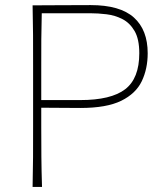

<svg xmlns="http://www.w3.org/2000/svg" viewBox="-20 -734 650 754"><path d="M108 0Q109.5 -61 109.8 -117Q110 -173 110 -238V-475Q110 -540.5 109.8 -596.5Q109.5 -652.5 108 -713Q148.5 -713 206 -713.5Q263.5 -714 336 -714Q451.5 -714 505.8 -665.2Q560 -616.5 560 -525Q560 -464 536.8 -415.2Q513.5 -366.5 456 -338.2Q398.5 -310 296 -310Q259.5 -310 216 -310.5Q172.5 -311 142 -311V-238Q142 -173 142.5 -117Q143 -61 145 0ZM334 -682H144Q142.5 -630 142.2 -579.8Q142 -529.5 142 -472V-341H295Q416 -341 471.5 -383.5Q527 -426 527 -525Q527 -580.5 508.5 -612.2Q490 -644 460.8 -659Q431.5 -674 398 -678Q364.5 -682 334 -682Z"/></svg>

Font: Commissioner Flair Thin
Style: Regular
Weight: 100
Designer: Kostas Bartsokas
Foundry: Kostas Bartsokas
Version: Version 1.000; ttfautohint (v1.8.3)